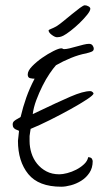

<svg xmlns="http://www.w3.org/2000/svg" viewBox="-20 -702 409 727"><path d="M331 -353Q332 -351 333 -350.5Q334 -350 334 -348Q334 -342 309 -325.5Q284 -309 247 -288.5Q210 -268 169 -247.5Q128 -227 96 -214Q96 -212 94 -201Q92 -190 92 -187V-168Q92 -145 99 -122.5Q106 -100 120.5 -82Q135 -64 156 -53Q177 -42 205 -42Q217 -42 234.5 -46.5Q252 -51 268.5 -59.5Q285 -68 298 -80Q311 -92 314 -107Q326 -106 328.5 -100Q331 -94 331 -92Q331 -66 318.5 -47.5Q306 -29 287.5 -17.5Q269 -6 248.5 -0.5Q228 5 212 5Q126 5 87 -43Q48 -91 48 -169Q48 -173 50 -187Q52 -201 52 -206Q52 -207 48 -208.5Q44 -210 39.5 -212Q35 -214 31.5 -218.5Q28 -223 28 -231Q28 -239 34 -244Q40 -249 48 -253L58 -259Q67 -297 79.5 -332.5Q92 -368 111 -404Q103 -404 94 -406Q85 -408 85 -420Q85 -434 101.5 -451Q118 -468 139.5 -483Q161 -498 182 -508.5Q203 -519 212 -519Q216 -519 217.5 -517.5Q219 -516 223 -516Q231 -516 243.5 -519Q256 -522 270 -526Q284 -530 296.5 -533Q309 -536 317 -536Q326 -536 330.5 -530Q335 -524 335 -517Q335 -509 325 -505.5Q315 -502 307 -500Q279 -495 248.5 -482.5Q218 -470 192 -455Q182 -444 168 -423.5Q154 -403 141 -377Q128 -351 117.5 -323Q107 -295 104 -270L121 -278Q198 -315 246.5 -336Q295 -357 322 -357Q327 -357 331 -353ZM322 -669Q322 -661 310 -646Q298 -631 281.5 -615Q265 -599 247.5 -585.5Q230 -572 220 -567Q212 -563 206 -562Q200 -561 196 -561Q188 -561 176 -570Q164 -579 164 -587Q164 -589 173 -592.5Q182 -596 193 -602Q203 -608 219.5 -621.5Q236 -635 252.5 -648.5Q269 -662 282.5 -672Q296 -682 301 -682Q308 -682 315 -678Q322 -674 322 -669Z"/></svg>

Font: Reenie Beanie
Style: Regular
Weight: 500
Designer: James Grieshaber
Foundry: James Grieshaber
Version: Version 1.000